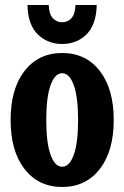

<svg xmlns="http://www.w3.org/2000/svg" viewBox="-20 -722 492 760"><path d="M226.1 -547.9Q168.9 -547.9 129.6 -585.9Q90.3 -624 88.9 -702.1H172.9Q174.3 -665.5 189.5 -649.7Q204.6 -633.8 226.1 -633.8Q247.6 -633.8 262.5 -649.7Q277.3 -665.5 278.8 -702.1H362.8Q362.3 -661.6 350.6 -631.1Q338.9 -600.6 319.3 -582.8Q299.8 -564.9 276.4 -556.4Q252.9 -547.9 226.1 -547.9ZM375 -53Q319.8 18.1 226.1 18.1Q132.3 18.1 77.1 -53Q22 -124 22 -247.1Q22 -370.1 77.1 -441.2Q132.3 -512.2 226.1 -512.2Q319.8 -512.2 375 -441.2Q430.2 -370.1 430.2 -247.1Q430.2 -124 375 -53ZM180.2 -109.4Q197.3 -62 226.1 -62Q254.9 -62 272 -109.4Q289.1 -156.7 289.1 -247.1Q289.1 -337.4 272 -384.8Q254.9 -432.1 226.1 -432.1Q197.3 -432.1 180.2 -384.8Q163.1 -337.4 163.1 -247.1Q163.1 -156.7 180.2 -109.4Z"/></svg>

Font: Margherita Black
Style: Regular
Weight: 900
Designer: James Puckett
Foundry: Dunwich Type Founders
Version: Version 1.008;hotconv 1.0.109;makeotfexe 2.5.65596